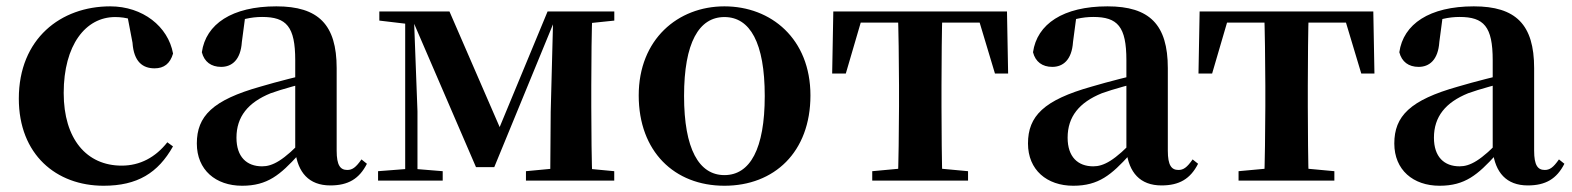

<svg xmlns="http://www.w3.org/2000/svg" viewBox="-20 -572 4977 608"><path d="M308.1 16.2C415.1 16.2 480.4 -24.3 527.8 -108.4L509.9 -121.4C472.4 -73.9 423.7 -47.5 365.2 -47.5C254.4 -47.5 181.7 -131.7 181.7 -277.6C181.7 -429.2 251 -518 344.6 -518C380 -518 411.3 -508.7 449.7 -486.3L381.8 -530.1L399.6 -436.8C403.7 -376.1 432.2 -355.6 469.4 -355.6C499.3 -355.6 518.6 -370.4 528 -402.4C512.5 -488.1 432 -551.9 329 -551.9C172.7 -551.9 39.6 -449.7 39.6 -259.7C39.6 -82.8 157.9 16.2 308.1 16.2Z M746.6 16.2C827.4 16.2 867.5 -18.5 925.7 -82.4H960.8L945.3 -135.5C877.4 -62.3 842.2 -45.3 810 -45.3C761.3 -45.3 728.8 -75.1 728.8 -135.9C728.8 -202.7 765.7 -247.7 837.1 -276.7C872.3 -289.6 930.3 -304.9 984 -318.9V-344.4C930.7 -331.6 857.3 -313.4 805.4 -297.9C653 -255.1 603.3 -204.1 603.3 -117.6C603.3 -33.9 663.1 16.2 746.6 16.2ZM1026.1 15.2C1082.2 15.2 1117.5 -5.4 1141.9 -53.4L1124.7 -67.2C1106.5 -41.2 1095.3 -33.8 1079.7 -33.8C1057.7 -33.8 1046.1 -48.4 1046.1 -94.8V-356.2C1046.1 -494.2 988.2 -551.9 855.1 -551.9C714.4 -551.9 631.8 -495.7 619.2 -406.5C626.9 -376.3 648.6 -360.2 680.3 -360.2C713.7 -360.2 742.1 -381.6 745.9 -439.2L756.1 -516.3L693.8 -491.2C741.9 -510.9 775.8 -518.3 810 -518.3C887.1 -518.3 914.9 -487.8 914.9 -381.4V-94C923 -26.4 957.7 15.2 1026.1 15.2Z M1487.3 -42.8H1545.2L1738.2 -512.1H1747.2V-535.7H1714L1551.9 -144.6H1573.1L1403.3 -535.7H1275.7V-510.6H1285.5ZM1722.3 0H1856.1C1853.4 -50.2 1852.4 -165.3 1852.4 -234.8V-301.2C1852.4 -370.2 1853.4 -485.5 1856.1 -535.7H1732.2L1723.9 -217.9ZM1177.2 0H1381.9V-29.9L1291.5 -37.3H1272.9L1177.2 -29.9ZM1645.5 0H1925.1V-29.9L1816.6 -40.2H1754.3L1645.5 -29.9ZM1181.2 -506.8 1276.5 -495.5H1287.8V-535.7H1181.2ZM1263.1 0H1302V-219.6L1290.1 -535.7H1263.1ZM1784.6 -495.5H1816.9L1925.3 -506.8V-535.7H1784.6Z M2274 16.2C2431.7 16.2 2546.4 -90.2 2546.4 -269.8C2546.4 -449.1 2422 -551.9 2274 -551.9C2126.7 -551.9 2002.6 -447.6 2002.6 -269.8C2002.6 -92.4 2115.5 16.2 2274 16.2ZM2274 -17.5C2193.3 -17.5 2146.2 -100.3 2146.2 -268.1C2146.2 -436.6 2193.3 -518 2274 -518C2355.2 -518 2401.7 -436.6 2401.7 -268.1C2401.7 -100.3 2355.2 -17.5 2274 -17.5Z M2615.2 -339.1H2658.4L2715.5 -534.2L2649.6 -500.4H3138L3072.1 -534.2L3130.7 -339.1H3172.4L3168.8 -535.7H2618.8ZM2742.1 0H3045.5V-29.9L2934.6 -40.2H2853.7L2742.1 -29.9ZM2823.2 0H2964.4C2962.4 -50.2 2961.4 -165.3 2961.4 -234.8V-301.2C2961.4 -370.2 2962.4 -485.5 2964.4 -535.7H2823.2C2825.2 -485.5 2826.9 -370.2 2826.9 -301.2V-234.8C2826.9 -165.3 2825.2 -50.2 2823.2 0Z M3378.6 16.2C3459.4 16.2 3499.5 -18.5 3557.7 -82.4H3592.8L3577.3 -135.5C3509.4 -62.3 3474.2 -45.3 3442 -45.3C3393.3 -45.3 3360.8 -75.1 3360.8 -135.9C3360.8 -202.7 3397.7 -247.7 3469.1 -276.7C3504.3 -289.6 3562.3 -304.9 3616 -318.9V-344.4C3562.7 -331.6 3489.3 -313.4 3437.4 -297.9C3285 -255.1 3235.3 -204.1 3235.3 -117.6C3235.3 -33.9 3295.1 16.2 3378.6 16.2ZM3658.1 15.2C3714.2 15.2 3749.5 -5.4 3773.9 -53.4L3756.7 -67.2C3738.5 -41.2 3727.3 -33.8 3711.7 -33.8C3689.7 -33.8 3678.1 -48.4 3678.1 -94.8V-356.2C3678.1 -494.2 3620.2 -551.9 3487.1 -551.9C3346.4 -551.9 3263.8 -495.7 3251.2 -406.5C3258.9 -376.3 3280.6 -360.2 3312.3 -360.2C3345.7 -360.2 3374.1 -381.6 3377.9 -439.2L3388.1 -516.3L3325.8 -491.2C3373.9 -510.9 3407.8 -518.3 3442 -518.3C3519.1 -518.3 3546.9 -487.8 3546.9 -381.4V-94C3555 -26.4 3589.7 15.2 3658.1 15.2Z M3775.2 -339.1H3818.4L3875.5 -534.2L3809.6 -500.4H4298L4232.1 -534.2L4290.7 -339.1H4332.4L4328.8 -535.7H3778.8ZM3902.1 0H4205.5V-29.9L4094.6 -40.2H4013.7L3902.1 -29.9ZM3983.2 0H4124.4C4122.4 -50.2 4121.4 -165.3 4121.4 -234.8V-301.2C4121.4 -370.2 4122.4 -485.5 4124.4 -535.7H3983.2C3985.2 -485.5 3986.9 -370.2 3986.9 -301.2V-234.8C3986.9 -165.3 3985.2 -50.2 3983.2 0Z M4538.6 16.2C4619.4 16.2 4659.5 -18.5 4717.7 -82.4H4752.8L4737.3 -135.5C4669.4 -62.3 4634.2 -45.3 4602 -45.3C4553.3 -45.3 4520.8 -75.1 4520.8 -135.9C4520.8 -202.7 4557.7 -247.7 4629.1 -276.7C4664.3 -289.6 4722.3 -304.9 4776 -318.9V-344.4C4722.7 -331.6 4649.3 -313.4 4597.4 -297.9C4445 -255.1 4395.3 -204.1 4395.3 -117.6C4395.3 -33.9 4455.1 16.2 4538.6 16.2ZM4818.1 15.2C4874.2 15.2 4909.5 -5.4 4933.9 -53.4L4916.7 -67.2C4898.5 -41.2 4887.3 -33.8 4871.7 -33.8C4849.7 -33.8 4838.1 -48.4 4838.1 -94.8V-356.2C4838.1 -494.2 4780.2 -551.9 4647.1 -551.9C4506.4 -551.9 4423.8 -495.7 4411.2 -406.5C4418.9 -376.3 4440.6 -360.2 4472.3 -360.2C4505.7 -360.2 4534.1 -381.6 4537.9 -439.2L4548.1 -516.3L4485.8 -491.2C4533.9 -510.9 4567.8 -518.3 4602 -518.3C4679.1 -518.3 4706.9 -487.8 4706.9 -381.4V-94C4715 -26.4 4749.7 15.2 4818.1 15.2Z"/></svg>

Font: Source Han Serif TW VF
Style: Regular
Weight: 250
Designer: Ryoko NISHIZUKA 西塚涼子 (kana & ideographs); Frank Grießhammer (Latin, Greek & Cyrillic); Wenlong ZHANG 张文龙 (bopomofo); San
Foundry: Adobe
Version: Version 2.002;hotconv 1.1.0;makeotfexe 2.6.0